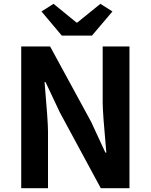

<svg xmlns="http://www.w3.org/2000/svg" viewBox="-20 -984 789 1004"><path d="M91 0V-741H242L457 -346L531 -186H536Q517 -395 517 -445V-741H657V0H507L293 -396L218 -555H213Q231 -349 231 -297V0ZM303 -798 197 -924 260 -964 380 -866H384L505 -964L568 -924L461 -798Z"/></svg>

Font: Swei Fan Sans CJK TC
Style: Bold
Weight: 700
Version: Version 2.130